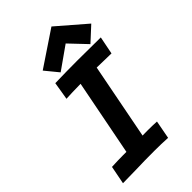

<svg xmlns="http://www.w3.org/2000/svg" viewBox="-264 -964 1049 1049"><g transform="rotate(-45 261.0 -439.0)"><path d="M357.4 -880.4 522.5 -737.8 439.9 -661.6 346.7 -759.8 215.8 -667.5 153.3 -743.7ZM153.3 -646.5Q249 -648.9 326.2 -648.9Q386.2 -648.9 505.9 -647.5Q502.4 -630.4 495.6 -595.9Q488.8 -561.5 485.4 -544.4Q453.6 -544.4 424.3 -545.7Q395 -546.9 373.5 -546.9Q359.4 -473.6 330.8 -326.9Q302.2 -180.2 288.1 -106.9Q298.8 -106.9 307.1 -107.2Q315.4 -107.4 328.1 -107.4Q364.7 -107.4 397.9 -105.5Q394.5 -87.9 387.9 -52.5Q381.3 -17.1 377.9 0.5Q328.6 -2.4 275.9 -2.4Q265.1 -2.4 240.2 -2.2Q215.3 -2 200.2 -2Q187 -2 129.2 -0.2Q71.3 1.5 28.3 1.5L48.8 -104Q101.1 -106.4 137.2 -106.4H162.6Q176.8 -179.7 205.6 -326.4Q234.4 -473.1 248.5 -546.4Q178.2 -545.4 136.2 -543Q139.2 -560.1 144.8 -594.5Q150.4 -628.9 153.3 -646.5Z"/></g></svg>

Font: Fantasque Sans Mono
Style: Bold Italic
Weight: 700
Italic angle: -11°
Monospace: yes
Designer: Jany Belluz
Version: Version 1.7.1